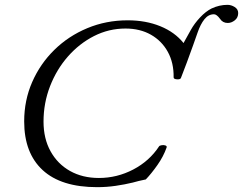

<svg xmlns="http://www.w3.org/2000/svg" viewBox="-20 -760 1005 794"><path d="M382 14Q233 14 156.5 -56.5Q80 -127 80 -258Q80 -345 113 -420.5Q146 -496 204.5 -553.5Q263 -611 341 -643.5Q419 -676 508 -676Q583 -676 643 -651.5Q703 -627 739 -582L769 -636Q784 -663 807.5 -688Q831 -713 855 -725Q887 -740 921 -740Q936 -740 950.5 -731Q965 -722 965 -706Q965 -687 951 -676Q937 -665 922 -665Q901 -665 890 -682Q876 -701 865 -701Q842 -701 825.5 -680.5Q809 -660 797 -625Q791 -608 779 -574Q767 -540 753 -502.5Q739 -465 728 -437Q725 -431 711.5 -432Q698 -433 698 -440Q699 -500 674 -545.5Q649 -591 604 -616.5Q559 -642 499 -642Q430 -642 369 -611Q308 -580 261 -526.5Q214 -473 187 -403.5Q160 -334 160 -257Q160 -187 189 -134.5Q218 -82 269.5 -53Q321 -24 389 -24Q464 -24 531 -59Q598 -94 638 -155Q640 -158 648.5 -159.5Q657 -161 664 -158.5Q671 -156 669 -150Q656 -113 631 -77.5Q606 -42 583 -18Q567 -15 553.5 -11.5Q540 -8 529 -5Q496 3 458.5 8.5Q421 14 382 14Z"/></svg>

Font: Junicode SmExp
Style: Italic
Weight: 400
Width: 6
Italic angle: -11°
Designer: Peter S. Baker
Version: Version 2.205; ttfautohint (v1.8.4)